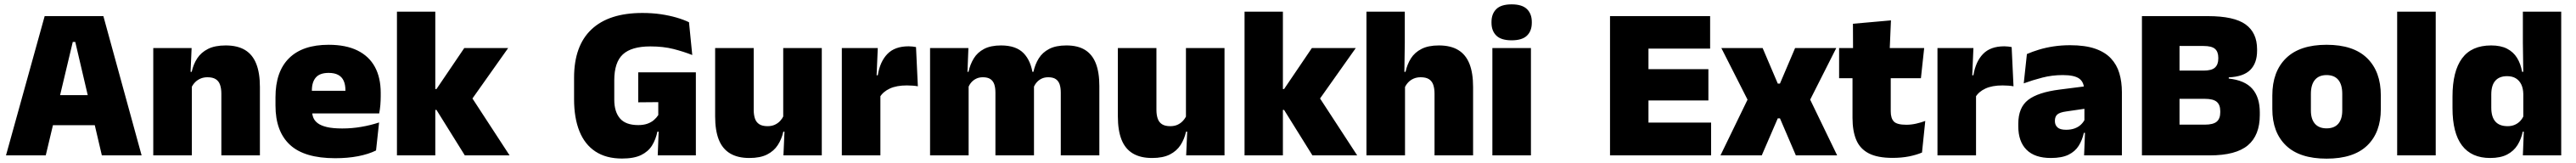

<svg xmlns="http://www.w3.org/2000/svg" viewBox="-20 -713 11822 748"><path d="M7.5 0 185 -639H454.5L630 0H447.5L325.5 -520.5H314L190 0ZM175 -138.5V-276.5H461.5V-138.5Z M996 0V-283Q996 -306.5 990.2 -323.5Q984.5 -340.5 970.5 -349.5Q956.5 -358.5 932.5 -358.5Q914 -358.5 899.5 -352Q885 -345.5 874.8 -334.8Q864.5 -324 858.5 -310.5L831.5 -383.5H860Q867.5 -418 885.2 -445.2Q903 -472.5 934.8 -488.5Q966.5 -504.5 1016 -504.5Q1070 -504.5 1104.8 -483.5Q1139.5 -462.5 1156.2 -420.2Q1173 -378 1173 -313.5V0ZM683.5 0V-492.5H859.5L854 -366L860.5 -348V0Z M1518.5 13Q1377 13 1310.8 -48.5Q1244.5 -110 1244.5 -228.5V-267Q1244.5 -384.5 1306.8 -446Q1369 -507.5 1488.5 -507.5Q1568 -507.5 1621 -481.2Q1674 -455 1700.8 -405.8Q1727.5 -356.5 1727.5 -287V-271.5Q1727.5 -251.5 1725.8 -230.8Q1724 -210 1720.5 -192.5H1562Q1564 -223 1564.8 -250Q1565.5 -277 1565.5 -298.5Q1565.5 -324.5 1557.5 -342.2Q1549.5 -360 1532.5 -369.2Q1515.5 -378.5 1488.5 -378.5Q1448 -378.5 1429.8 -357.5Q1411.5 -336.5 1411.5 -298V-253.5L1412.5 -234.5V-203.5Q1412.5 -188 1418 -173.5Q1423.5 -159 1438.2 -147.8Q1453 -136.5 1480.2 -130Q1507.5 -123.5 1551 -123.5Q1595.5 -123.5 1638 -130.8Q1680.5 -138 1720 -151L1706 -22.5Q1671.5 -5.5 1623.8 3.8Q1576 13 1518.5 13ZM1338 -192.5V-296.5H1685V-192.5Z M2113.5 0 1983.5 -208.5H1947.5V-304.5H1983.5L2111 -492.5H2312.5L2137.5 -245.5V-278L2319 0ZM1802 0V-659.5H1978V0Z M2835 14.5Q2762 14.5 2713 -17.8Q2664 -50 2639.5 -111Q2615 -172 2615 -257.5V-356.5Q2615 -503 2695 -578.2Q2775 -653.5 2928.5 -653.5Q2973.5 -653.5 3012.8 -647.8Q3052 -642 3084.8 -632.5Q3117.5 -623 3142.5 -611L3157.5 -460.5Q3118.5 -476 3071.8 -488Q3025 -500 2965 -500Q2878.5 -500 2839 -463.5Q2799.5 -427 2799.5 -344.5V-255.5Q2799.5 -200 2825.8 -169.5Q2852 -139 2909.5 -139Q2933.5 -139 2951.2 -145.2Q2969 -151.5 2981.2 -162Q2993.5 -172.5 3001.5 -185V-295L3024 -244.5L2909.5 -243.5V-381H3174V-109H2997.5Q2990 -73 2972.8 -45.2Q2955.5 -17.5 2922.8 -1.5Q2890 14.5 2835 14.5ZM3004 -131H3174V0H2999Z M3439.5 -492.5V-209.5Q3439.5 -186 3445.2 -169Q3451 -152 3465 -143Q3479 -134 3503 -134Q3522 -134 3536.2 -140.5Q3550.5 -147 3560.8 -158Q3571 -169 3577 -182L3604 -109H3575.5Q3568 -75 3550.2 -47.5Q3532.5 -20 3501 -4Q3469.5 12 3419.5 12Q3366 12 3331 -9Q3296 -30 3279.2 -72.2Q3262.5 -114.5 3262.5 -179V-492.5ZM3752 -492.5V0H3576L3581.5 -126.5L3575 -144.5V-492.5Z M4018.5 -267.5 3967.5 -367.5H4009Q4019 -430 4053 -465.2Q4087 -500.5 4150.5 -500.5Q4160 -500.5 4168.2 -499.5Q4176.5 -498.5 4184.5 -497L4193 -317Q4183 -319 4169.2 -320Q4155.5 -321 4142.5 -321Q4095.5 -321 4064.5 -306.8Q4033.5 -292.5 4018.5 -267.5ZM3844 0V-492.5H4009L4002 -329.5H4021V0Z M4849 0V-288Q4849 -310 4843.8 -325.8Q4838.5 -341.5 4826 -350Q4813.5 -358.5 4791.5 -358.5Q4774 -358.5 4760.8 -352Q4747.5 -345.5 4738.2 -334.8Q4729 -324 4724 -310.5L4708.5 -383.5H4723.5Q4731 -418 4748 -445.2Q4765 -472.5 4795.8 -488.5Q4826.5 -504.5 4875 -504.5Q4927 -504.5 4960.2 -484Q4993.5 -463.5 5009.8 -422.2Q5026 -381 5026 -318.5V0ZM4249 0V-492.5H4425L4419.5 -352.5L4426 -348V0ZM4549 0V-288Q4549 -310 4543.8 -325.8Q4538.5 -341.5 4526 -350Q4513.5 -358.5 4491.5 -358.5Q4474 -358.5 4460.8 -352Q4447.5 -345.5 4438.2 -334.8Q4429 -324 4424 -310.5L4397 -383.5H4425.5Q4433 -418 4449.8 -445.2Q4466.5 -472.5 4497 -488.5Q4527.5 -504.5 4575 -504.5Q4643.5 -504.5 4678.2 -469Q4713 -433.5 4721.5 -366.5Q4722.5 -356.5 4724.2 -341Q4726 -325.5 4726 -314V0Z M5288 -492.5V-209.5Q5288 -186 5293.8 -169Q5299.5 -152 5313.5 -143Q5327.5 -134 5351.5 -134Q5370.5 -134 5384.8 -140.5Q5399 -147 5409.2 -158Q5419.5 -169 5425.5 -182L5452.5 -109H5424Q5416.5 -75 5398.8 -47.5Q5381 -20 5349.5 -4Q5318 12 5268 12Q5214.5 12 5179.5 -9Q5144.5 -30 5127.8 -72.2Q5111 -114.5 5111 -179V-492.5ZM5600.5 -492.5V0H5424.5L5430 -126.5L5423.5 -144.5V-492.5Z M6004 0 5874 -208.5H5838V-304.5H5874L6001.5 -492.5H6203L6028 -245.5V-278L6209.5 0ZM5692.5 0V-659.5H5868.5V0Z M6564.5 0V-283Q6564.5 -306.5 6558.8 -323.5Q6553 -340.5 6539.2 -349.5Q6525.5 -358.5 6501 -358.5Q6482.5 -358.5 6468 -352Q6453.5 -345.5 6443.5 -334.8Q6433.5 -324 6427.5 -310.5L6391.5 -383.5H6431.5Q6439 -418 6456.2 -445.2Q6473.5 -472.5 6504.8 -488.5Q6536 -504.5 6584.5 -504.5Q6638.5 -504.5 6673.2 -483.5Q6708 -462.5 6724.8 -420.2Q6741.5 -378 6741.5 -313.5V0ZM6252 0V-659.5H6428V-516.5L6425.5 -345.5L6429 -331.5V0Z M6830 0V-492.5H7007V0ZM6918.5 -528Q6870 -528 6848 -549.8Q6826 -571.5 6826 -608.5V-612.5Q6826 -649.5 6848 -671.2Q6870 -693 6918.5 -693Q6966.5 -693 6988.8 -671.2Q7011 -649.5 7011 -612.5V-608.5Q7011 -571 6988.8 -549.5Q6966.5 -528 6918.5 -528Z M7370 0V-639H7546.5V0ZM7422.5 0V-150.5H7834V0ZM7474 -252V-395.5H7821.5V-252ZM7422.5 -490V-639H7829.5V-490Z M7877 0 8013 -280V-232.5L7881 -492.5H8070.5L8140 -329.5H8150L8219.5 -492.5H8408.5L8277 -232.5V-280L8412.5 0H8223L8150 -170H8140L8066.5 0Z M8666.5 11.5Q8598 11.5 8557.8 -9.2Q8517.5 -30 8500.2 -71Q8483 -112 8483 -172V-436H8658.5V-202Q8658.5 -170 8673 -155.2Q8687.5 -140.5 8730 -140.5Q8753 -140.5 8775.8 -145.8Q8798.5 -151 8817 -158L8802 -13Q8776 -2 8742 4.8Q8708 11.5 8666.5 11.5ZM8421.5 -354V-492.5H8812L8797 -354ZM8485.5 -480.5 8485 -604 8659.5 -619.5 8653.5 -480.5Z M9047.5 -267.5 8996.5 -367.5H9038Q9048 -430 9082 -465.2Q9116 -500.5 9179.5 -500.5Q9189 -500.5 9197.2 -499.5Q9205.5 -498.5 9213.5 -497L9222 -317Q9212 -319 9198.2 -320Q9184.5 -321 9171.5 -321Q9124.5 -321 9093.5 -306.8Q9062.5 -292.5 9047.5 -267.5ZM8873 0V-492.5H9038L9031 -329.5H9050V0Z M9546 0 9551 -126 9547.5 -130.5V-283.5L9546 -301.5Q9546 -336 9523.8 -352.2Q9501.5 -368.5 9448 -368.5Q9399.5 -368.5 9354.8 -357Q9310 -345.5 9269 -330.5L9283.5 -465Q9308.5 -476 9339 -485.2Q9369.5 -494.5 9405.5 -500Q9441.5 -505.5 9482 -505.5Q9550.5 -505.5 9596.2 -489.8Q9642 -474 9669 -445.2Q9696 -416.5 9707.8 -377Q9719.5 -337.5 9719.5 -290V0ZM9393.5 12Q9319.5 12 9281.8 -25.8Q9244 -63.5 9244 -133V-145.5Q9244 -219.5 9289.2 -254.5Q9334.5 -289.5 9434 -302L9559.5 -318L9570 -217L9463.5 -201.5Q9434.5 -197.5 9423.2 -187.8Q9412 -178 9412 -159V-157Q9412 -139.5 9423.8 -128.5Q9435.5 -117.5 9463 -117.5Q9486 -117.5 9502.8 -123.8Q9519.5 -130 9530.8 -140.5Q9542 -151 9548.5 -163.5L9573.5 -103.5H9545Q9537.5 -70 9521.2 -44Q9505 -18 9474.5 -3Q9444 12 9393.5 12Z M9941.5 0V-141H10100Q10138.5 -141 10154.8 -154.8Q10171 -168.5 10171 -197.5V-203Q10171 -232 10154.8 -245.8Q10138.5 -259.5 10100 -259.5H9938V-389H10094.5Q10131.5 -389 10146.8 -403Q10162 -417 10162 -444.5V-448Q10162 -475.5 10146.8 -488.8Q10131.5 -502 10094.5 -502H9938V-639H10114.5Q10234.5 -639 10287.2 -601Q10340 -563 10340 -487V-480Q10340 -423.5 10308.8 -392.2Q10277.5 -361 10210 -358V-352.5Q10284 -344.5 10318.2 -305.5Q10352.5 -266.5 10352.5 -197V-185.5Q10352.5 -92 10297.5 -46Q10242.5 0 10123 0ZM9811.5 0V-639H9984V0Z M10659 15Q10535.5 15 10472.8 -45.2Q10410 -105.5 10410 -212.5V-275Q10410 -384.5 10473 -446Q10536 -507.5 10659 -507.5Q10782.5 -507.5 10845.2 -446Q10908 -384.5 10908 -275V-212.5Q10908 -105.5 10845.5 -45.2Q10783 15 10659 15ZM10659 -124Q10694.5 -124 10712.8 -145.2Q10731 -166.5 10731 -206V-282Q10731 -324.5 10712.8 -346.5Q10694.5 -368.5 10659 -368.5Q10624 -368.5 10605.5 -346.5Q10587 -324.5 10587 -282V-206Q10587 -166.5 10605.5 -145.2Q10624 -124 10659 -124Z M10983 0V-659.5H11160V0Z M11409.5 12Q11324.5 12 11280.8 -45.2Q11237 -102.5 11237 -217V-269.5Q11237 -386 11280.8 -445.2Q11324.5 -504.5 11414.5 -504.5Q11458.5 -504.5 11487.5 -489.5Q11516.5 -474.5 11533.2 -447.5Q11550 -420.5 11556.5 -383.5H11602L11562 -281Q11561.5 -307 11552.8 -325.2Q11544 -343.5 11527.8 -353.5Q11511.5 -363.5 11487.5 -363.5Q11452 -363.5 11433.5 -342.5Q11415 -321.5 11415 -279.5V-219Q11415 -176.5 11433.8 -155.2Q11452.5 -134 11490 -134Q11508.5 -134 11523.2 -140.5Q11538 -147 11548.5 -158.5Q11559 -170 11565 -185L11608.5 -109H11559.5Q11552.5 -75 11535.5 -47.5Q11518.5 -20 11488 -4Q11457.5 12 11409.5 12ZM11560 0 11565 -128.5 11562 -153V-350V-372.5L11560 -517V-659.5H11736V0Z"/></svg>

Font: Anek Gurmukhi ExtraBold
Style: Regular
Weight: 800
Designer: Sarang Kulkarni (Gurmukhi), Yesha Goshar (Latin)
Foundry: Ek Type
Version: Version 1.003